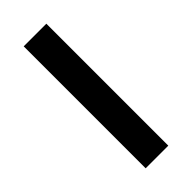

<svg xmlns="http://www.w3.org/2000/svg" viewBox="-192 -597 629 629"><g transform="rotate(-45 122.5 -282.5)"><path d="M70 0V-565H175V0Z"/></g></svg>

Font: MB Grotesk
Style: Regular
Weight: 400
Designer: Nawras Khrais
Foundry: Nawras Khrais
Version: Version 1.000;PS 001.000;hotconv 1.0.88;makeotf.lib2.5.64775